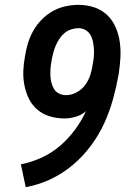

<svg xmlns="http://www.w3.org/2000/svg" viewBox="-20 -763 540 791"><path d="M86 8 66 -86Q108 -94 150 -113Q192 -132 226.5 -161.5Q261 -191 288.5 -228Q316 -265 334 -305Q316 -289 292 -282Q268 -275 246 -275Q215 -275 186 -283.5Q157 -292 135 -310.5Q113 -329 100 -354.5Q87 -380 81 -409.5Q75 -439 76 -469.5Q77 -500 83 -531Q87 -558 95 -584.5Q103 -611 117 -636Q131 -661 151.5 -682Q172 -703 197 -717Q222 -731 249.5 -737Q277 -743 303 -743Q337 -743 367.5 -733Q398 -723 420.5 -702Q443 -681 456 -651.5Q469 -622 473.5 -590Q478 -558 476 -524.5Q474 -491 469 -458Q460 -407 446 -356Q432 -305 410 -256.5Q388 -208 355 -163.5Q322 -119 280 -83.5Q238 -48 188 -24.5Q138 -1 86 8ZM252 -371Q274 -371 295.5 -382.5Q317 -394 331 -413Q345 -432 352 -454Q359 -476 362 -498Q365 -514 366.5 -529.5Q368 -545 367 -560.5Q366 -576 363 -591Q360 -606 352.5 -619Q345 -632 332 -639.5Q319 -647 303 -647Q289 -647 273.5 -642Q258 -637 246 -627Q234 -617 225 -603.5Q216 -590 210 -576Q204 -562 200 -547.5Q196 -533 193 -518V-516Q190 -500 188.5 -484.5Q187 -469 187.5 -453.5Q188 -438 191.5 -423.5Q195 -409 202.5 -396.5Q210 -384 223.5 -377.5Q237 -371 252 -371Z"/></svg>

Font: Iosevka Curly
Style: Bold Italic
Weight: 700
Italic angle: -9°
Monospace: yes
Designer: Belleve Invis
Foundry: Belleve Invis
Version: Version 22.1.2; ttfautohint (v1.8.4)